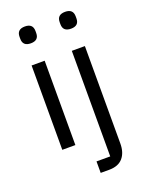

<svg xmlns="http://www.w3.org/2000/svg" viewBox="-171 -822 839 1104"><g transform="rotate(-20 248.0 -270.0)"><path d="M173.8 -682.1V-694.8Q173.8 -740.2 125 -740.2Q76.2 -740.2 76.2 -694.8V-682.1Q76.2 -637.2 125 -637.2Q173.8 -637.2 173.8 -682.1ZM85 -516.1V0H165V-516.1ZM331.1 -516.1V129.9H247.1V200.2H298.8Q355 200.2 383.1 168Q411.1 135.7 411.1 80.1V-516.1ZM371.1 -637.2Q419.9 -637.2 419.9 -682.1V-694.8Q419.9 -740.2 371.1 -740.2Q321.8 -740.2 321.8 -694.8V-682.1Q321.8 -637.2 371.1 -637.2Z"/></g></svg>

Font: Plexus Sans
Style: Regular
Weight: 400
Version: Version 2.001;PS 002.001;hotconv 1.0.70;makeotf.lib2.5.58329